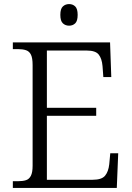

<svg xmlns="http://www.w3.org/2000/svg" viewBox="-20 -922 647 942"><path d="M43 0V-33H69Q92 -33 107.5 -38Q123 -43 131.5 -59.5Q140 -76 140 -109V-603Q140 -637 132 -653.5Q124 -670 108 -675.5Q92 -681 69 -681H43V-714H520L526 -544H487L483 -598Q480 -634 464.5 -654Q449 -674 406 -674H210V-393H452V-354H210V-40H435Q479 -40 495.5 -60Q512 -80 516 -116L521 -170H560L553 0ZM319 -796Q301 -796 288.5 -807.5Q276 -819 276 -849Q276 -879 288.5 -890.5Q301 -902 319 -902Q337 -902 349 -890.5Q361 -879 361 -849Q361 -819 349 -807.5Q337 -796 319 -796Z"/></svg>

Font: Noto Rashi Hebrew Light
Style: Regular
Weight: 300
Version: Version 1.006